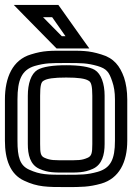

<svg xmlns="http://www.w3.org/2000/svg" viewBox="-22 -725 537 780"><path d="M495 -321C495 -355 490 -386 482 -410C465 -457 441 -489 389 -504C338 -520 309 -519 247 -519C184 -519 155 -520 104 -504C29 -482 -2 -410 -2 -321V-153C-2 -78 19 -17 76 9C131 35 170 35 247 35C308 35 339 35 389 21C462 0 495 -66 495 -153V-321ZM445 -321V-153C445 -77 427 -42 375 -27C332 -15 308 -15 247 -15C170 -15 142 -15 96 -36C59 -53 49 -86 49 -153V-321C49 -400 66 -441 119 -457C162 -469 183 -469 247 -469C310 -469 331 -469 374 -457C411 -446 421 -433 434 -394C441 -374 445 -351 445 -321ZM353 -140C353 -103 350 -91 334 -84C309 -73 295 -74 247 -74C198 -74 184 -73 159 -84C143 -91 141 -103 141 -140V-336C141 -377 145 -392 155 -397C169 -406 197 -410 247 -410C296 -410 324 -406 338 -397C348 -392 353 -377 353 -336V-140ZM403 -140V-336C403 -385 389 -425 363 -441C341 -454 300 -460 247 -460C193 -460 152 -454 130 -441C104 -425 91 -385 91 -336V-140C91 -97 100 -56 138 -39C174 -23 200 -24 247 -24C293 -24 319 -23 355 -39C393 -56 403 -97 403 -140ZM313 -567 223 -694 215 -705H203H94H34L76 -662L201 -535L208 -528H219H293H341L313 -567ZM244 -578H229L153 -655H190L244 -578Z"/></svg>

Font: Gamestation DisplayOutline
Style: Regular
Weight: 400
Designer: Jonas Hecksher
Foundry: Jonas Hecksher, Playtypeª, e-types AS
Version: Version 1.003